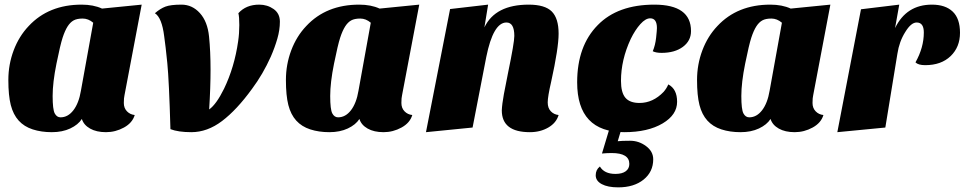

<svg xmlns="http://www.w3.org/2000/svg" viewBox="-20 -550 4160 828"><path d="M104 -438Q190 -530 332 -530Q383 -530 420 -513L591 -530L517 -140Q514 -128 514 -106Q514 -84 527.5 -70Q541 -56 561 -54Q551 -20 514.5 0Q478 20 437 20Q396 20 368.5 4.5Q341 -11 333 -37Q317 -12 283 4Q249 20 203.5 20Q158 20 121 8Q84 -4 60.5 -30Q37 -56 26.5 -97Q16 -138 16 -205Q16 -272 39 -333Q62 -394 104 -438ZM241 -44Q273 -44 296.5 -74.5Q320 -105 329 -159L382 -452Q361 -470 336.5 -470Q312 -470 297.5 -462Q283 -454 271.5 -436Q260 -418 250 -387.5Q240 -357 223.5 -275.5Q207 -194 207 -136Q207 -78 216 -61Q225 -44 241 -44Z M1008 -493Q1041 -530 1098 -530Q1133 -530 1160 -511Q1187 -492 1187 -456.5Q1187 -421 1176 -383Q1165 -345 1148 -306Q1114 -230 1067 -167Q1001 -76 937.5 -28Q874 20 805 20Q749 20 715 7Q709 -203 701.5 -278Q694 -353 688 -394Q678 -474 648 -493Q671 -513 693.5 -521.5Q716 -530 762.5 -530Q809 -530 842 -493.5Q875 -457 881.5 -392.5Q888 -328 888 -250Q888 -172 882 -78Q913 -100 946 -167Q991 -260 1007 -372Q1012 -406 1012 -442Q1012 -478 1008 -493Z M1301 -438Q1387 -530 1529 -530Q1580 -530 1617 -513L1788 -530L1714 -140Q1711 -128 1711 -106Q1711 -84 1724.5 -70Q1738 -56 1758 -54Q1748 -20 1711.5 0Q1675 20 1634 20Q1593 20 1565.5 4.5Q1538 -11 1530 -37Q1514 -12 1480 4Q1446 20 1400.5 20Q1355 20 1318 8Q1281 -4 1257.5 -30Q1234 -56 1223.5 -97Q1213 -138 1213 -205Q1213 -272 1236 -333Q1259 -394 1301 -438ZM1438 -44Q1470 -44 1493.5 -74.5Q1517 -105 1526 -159L1579 -452Q1558 -470 1533.5 -470Q1509 -470 1494.5 -462Q1480 -454 1468.5 -436Q1457 -418 1447 -387.5Q1437 -357 1420.5 -275.5Q1404 -194 1404 -136Q1404 -78 1413 -61Q1422 -44 1438 -44Z M2265 20Q2144 20 2144 -74Q2145 -100 2153 -144L2171 -236Q2198 -366 2198 -395Q2198 -453 2164 -453Q2107 -453 2077 -304L2018 0L1817 20L1921 -511L2085 -530L2069 -432Q2116 -530 2260 -530Q2330 -530 2359.5 -500.5Q2389 -471 2389 -405Q2389 -343 2357 -198Q2342 -133 2342 -108.5Q2342 -84 2355.5 -70Q2369 -56 2389 -54Q2379 -20 2344.5 0Q2310 20 2265 20Z M2960 -416Q2960 -374 2925 -348Q2890 -322 2833 -322Q2809 -322 2795 -329Q2806 -355 2809.5 -387.5Q2813 -420 2813 -429Q2813 -471 2784 -471Q2764 -471 2741.5 -446Q2719 -421 2700 -382Q2658 -292 2658 -201Q2658 -151 2677 -128.5Q2696 -106 2738 -106Q2796 -106 2842 -154Q2855 -169 2862 -186Q2900 -166 2900 -111Q2900 -55 2838 -18Q2774 20 2672 20Q2469 20 2469 -195Q2469 -352 2558 -442Q2644 -530 2802 -530Q2960 -530 2960 -416ZM2644 59Q2660 57 2697.5 57Q2735 57 2766 80Q2797 103 2797 137Q2797 191 2755.5 224.5Q2714 258 2646 258Q2601 258 2575 244Q2549 230 2549 206Q2549 182 2567 168Q2586 200 2634 200Q2663 200 2678.5 188.5Q2694 177 2694 157Q2694 110 2618 110Q2598 110 2576 112L2613 -11H2665Z M3074 -438Q3160 -530 3302 -530Q3353 -530 3390 -513L3561 -530L3487 -140Q3484 -128 3484 -106Q3484 -84 3497.5 -70Q3511 -56 3531 -54Q3521 -20 3484.5 0Q3448 20 3407 20Q3366 20 3338.5 4.5Q3311 -11 3303 -37Q3287 -12 3253 4Q3219 20 3173.5 20Q3128 20 3091 8Q3054 -4 3030.5 -30Q3007 -56 2996.5 -97Q2986 -138 2986 -205Q2986 -272 3009 -333Q3032 -394 3074 -438ZM3211 -44Q3243 -44 3266.5 -74.5Q3290 -105 3299 -159L3352 -452Q3331 -470 3306.5 -470Q3282 -470 3267.5 -462Q3253 -454 3241.5 -436Q3230 -418 3220 -387.5Q3210 -357 3193.5 -275.5Q3177 -194 3177 -136Q3177 -78 3186 -61Q3195 -44 3211 -44Z M3928 -281Q3964 -345 3964 -410Q3964 -453 3933 -453Q3909 -453 3884 -412Q3858 -371 3850 -318L3798 0L3591 20L3693 -510L3858 -530L3840 -429Q3889 -530 3999 -530Q4057 -530 4088.5 -500Q4120 -470 4120 -408.5Q4120 -347 4079.5 -308Q4039 -269 3970 -269Q3940 -269 3928 -281Z"/></svg>

Font: Sansita One
Style: Regular
Weight: 400
Version: Version 1.002